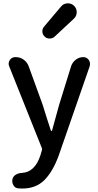

<svg xmlns="http://www.w3.org/2000/svg" viewBox="-20 -887 584 1140"><path d="M303.7 -668.9Q292 -658.2 274.4 -658.2Q274.4 -658.2 274.4 -658.2Q256.8 -658.2 245.1 -669.9Q231.4 -682.6 231.4 -701.2Q231.4 -716.8 242.2 -729.5L342.8 -848.6Q357.4 -866.2 379.9 -867.2Q381.8 -867.2 383.8 -867.2Q404.3 -867.2 419.9 -852.5Q435.5 -836.9 435.5 -814.5Q435.5 -792 418.9 -776.4ZM474.6 -547.9Q495.1 -547.9 507.8 -530.3Q514.6 -519.5 514.6 -507.8Q514.6 -502 512.7 -494.1L329.1 35.2Q293.9 131.8 243.7 182.1Q193.4 232.4 112.3 232.4Q99.6 232.4 87.9 231.4Q69.3 229.5 59.6 212.9Q52.7 201.2 52.7 188.5Q52.7 182.6 53.7 176.8Q58.6 159.2 74.2 149.9Q89.8 140.6 110.4 139.6Q186.5 135.7 219.7 36.1L228.5 5.9Q231.4 -1 228.5 -7.8L34.2 -494.1Q31.2 -502 31.2 -508.8Q31.2 -519.5 38.1 -530.3Q49.8 -547.9 70.3 -547.9H73.2Q99.6 -547.9 120.6 -532.7Q141.6 -517.6 150.4 -493.2L233.4 -264.6Q239.3 -245.1 255.9 -192.4Q272.5 -139.6 282.2 -111.3Q283.2 -109.4 285.6 -109.4Q288.1 -109.4 289.1 -112.3L331.1 -264.6L402.3 -494.1Q410.2 -517.6 430.2 -532.7Q450.2 -547.9 474.6 -547.9Z"/></svg>

Font: Gen Jyuu Gothic P Medium
Style: Regular
Weight: 500
Designer: [Source Han Sans]
Ryoko NISHIZUKA  (kana & ideographs); Paul D. Hunt (Latin, Greek & Cyrillic); Wenlong ZHANG  (bopomofo
Version: Version 1.002.20150607